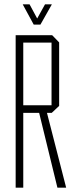

<svg xmlns="http://www.w3.org/2000/svg" viewBox="-20 -863 347 883"><path d="M52 0V-701H220L252 -668V-376L218 -344H196L284 -1V0H244L160 -344H87V0ZM87 -667V-379H217V-667ZM135 -750 85 -842V-843H116L151 -778L187 -843H218V-842L166 -750H136Z"/></svg>

Font: Foldit Thin ExtraLight
Style: Regular
Weight: 250
Version: Version 1.003